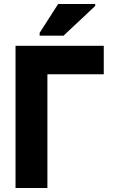

<svg xmlns="http://www.w3.org/2000/svg" viewBox="-20 -944 570 964"><path d="M58 0V-714H501V-571H218V0ZM179 -765V-779L272 -924H458V-914L299 -765Z"/></svg>

Font: Noto Sans Mono Condensed Black
Style: Regular
Weight: 900
Width: 3
Designer: Monotype Design Team
Foundry: Monotype Imaging Inc.
Version: Version 2.014